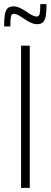

<svg xmlns="http://www.w3.org/2000/svg" viewBox="-46 -909 245 929"><path d="M56 0V-688H98V0ZM-26 -781Q-26 -817 -22.5 -838.5Q-19 -860 -9 -869Q1 -878 19 -878Q36 -878 52 -870Q68 -862 83 -852Q96 -842 109 -835.5Q122 -829 132 -829Q143 -829 146 -842.5Q149 -856 149 -889H179Q179 -853 175.5 -832Q172 -811 162 -801.5Q152 -792 134 -792Q120 -792 105 -798.5Q90 -805 75 -815Q62 -824 47.5 -833Q33 -842 20 -842Q10 -842 7 -828.5Q4 -815 4 -781Z"/></svg>

Font: Saira UltraCondensed ExtraLight
Style: Regular
Weight: 250
Width: 1
Designer: Hector Gatti with collaboration of the Omnibus-Type team
Foundry: Omnibus-Type
Version: Version 1.101